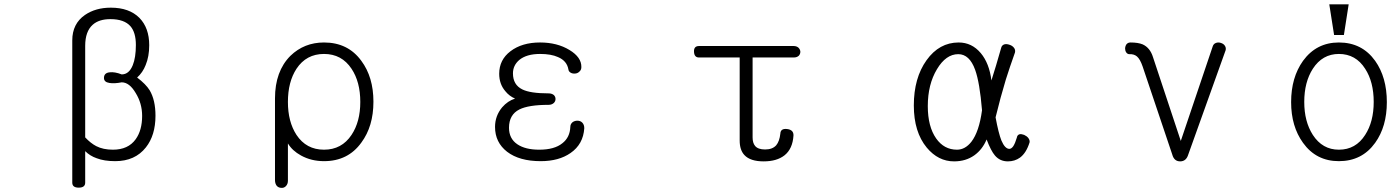

<svg xmlns="http://www.w3.org/2000/svg" viewBox="-20 -738 6540 899"><path d="M318.4 117.2Q318.4 140.6 348.6 140.6Q378.9 140.6 378.9 117.2V-30.3Q401.4 -7.8 432.6 2.9Q467.8 16.6 519.5 16.6Q612.3 16.6 663.1 -47.9Q708 -104.5 708 -196.3Q708 -269.5 680.7 -315.4Q663.1 -343.8 622.1 -375Q648.4 -398.4 662.1 -433.6Q678.7 -473.6 678.7 -526.4Q678.7 -607.4 632.8 -654.3Q585 -702.1 499 -702.1Q427.7 -702.1 377.9 -668Q318.4 -627 318.4 -548.8ZM378.9 -523.4Q378.9 -590.8 414.1 -622.1Q443.4 -648.4 497.1 -648.4Q561.5 -648.4 590.8 -615.2Q616.2 -585.9 616.2 -527.3Q616.2 -468.8 601.6 -432.6Q584 -389.6 549.8 -389.6Q517.6 -402.3 493.2 -399.4Q466.8 -396.5 466.8 -373Q466.8 -353.5 492.2 -349.6Q514.6 -345.7 549.8 -352.5Q585.9 -352.5 615.2 -302.7Q645.5 -253.9 645.5 -195.3Q645.5 -127.9 615.2 -85.9Q580.1 -37.1 508.8 -37.1Q462.9 -37.1 430.7 -53.7Q404.3 -67.4 378.9 -94.7Z M1267.6 105.5Q1267.6 122.1 1276.4 132.8Q1285.2 141.6 1297.9 141.6Q1309.6 142.6 1318.4 133.8Q1328.1 124 1328.1 108.4V-66.4Q1348.6 -32.2 1389.6 -9.8Q1437.5 16.6 1497.1 16.6Q1609.4 16.6 1671.9 -70.3Q1728.5 -146.5 1728.5 -261.7Q1728.5 -377 1671.9 -453.1Q1609.4 -539.1 1497.1 -539.1Q1404.3 -539.1 1339.8 -476.6Q1267.6 -404.3 1267.6 -277.3ZM1497.1 -485.4Q1580.1 -485.4 1626 -416Q1667 -354.5 1667 -260.7Q1667 -168 1626 -106.4Q1580.1 -37.1 1497.1 -37.1Q1414.1 -37.1 1368.2 -106.4Q1328.1 -168 1328.1 -260.7Q1328.1 -354.5 1368.2 -416Q1414.1 -485.4 1497.1 -485.4Z M2508.8 -539.1Q2423.8 -539.1 2370.1 -498Q2317.4 -458 2317.4 -392.6Q2317.4 -344.7 2345.7 -311.5Q2364.3 -288.1 2391.6 -276.4Q2357.4 -265.6 2331.1 -235.4Q2297.9 -195.3 2297.9 -143.6Q2297.9 -71.3 2354.5 -27.3Q2412.1 16.6 2511.7 16.6Q2596.7 16.6 2651.4 -21.5Q2710.9 -62.5 2715.8 -137.7Q2715.8 -154.3 2706.1 -164.1Q2697.3 -172.9 2683.6 -172.9Q2670.9 -172.9 2661.1 -166Q2650.4 -157.2 2650.4 -143.6Q2648.4 -94.7 2613.3 -67.4Q2576.2 -37.1 2504.9 -37.1Q2439.5 -37.1 2402.3 -62.5Q2363.3 -88.9 2363.3 -139.6Q2363.3 -201.2 2412.1 -225.6Q2455.1 -247.1 2548.8 -247.1Q2563.5 -247.1 2573.2 -255.9Q2581.1 -263.7 2581.1 -274.4Q2581.1 -285.2 2573.2 -293Q2563.5 -300.8 2548.8 -300.8Q2462.9 -300.8 2425.8 -319.3Q2381.8 -340.8 2381.8 -394.5Q2381.8 -431.6 2411.1 -457Q2445.3 -485.4 2508.8 -485.4Q2560.5 -485.4 2592.8 -470.7Q2634.8 -453.1 2641.6 -412.1Q2642.6 -403.3 2652.3 -397.5Q2661.1 -392.6 2672.9 -393.6Q2684.6 -394.5 2692.4 -402.3Q2702.1 -410.2 2702.1 -423.8Q2703.1 -469.7 2646.5 -503.9Q2588.9 -539.1 2508.8 -539.1Z M3696.3 -522.5H3252.9Q3228.5 -522.5 3229.5 -496.1Q3230.5 -468.8 3252.9 -468.8H3443.4V-80.1Q3443.4 -35.2 3465.8 -11.7Q3493.2 17.6 3555.7 17.6Q3617.2 17.6 3653.3 -10.7Q3691.4 -41 3695.3 -103.5Q3696.3 -129.9 3666 -133.8Q3634.8 -137.7 3633.8 -112.3Q3629.9 -76.2 3614.3 -57.6Q3596.7 -38.1 3562.5 -38.1Q3529.3 -38.1 3515.6 -54.7Q3503.9 -68.4 3503.9 -94.7V-468.8H3696.3Q3711.9 -468.8 3720.7 -477.5Q3727.5 -485.4 3727.5 -496.1Q3726.6 -506.8 3718.8 -514.6Q3710 -522.5 3696.3 -522.5Z M4732.4 -492.2Q4735.4 -504.9 4727.5 -514.6Q4719.7 -524.4 4707 -528.3Q4693.4 -533.2 4682.6 -530.3Q4670.9 -526.4 4668 -514.6Q4654.3 -468.8 4643.6 -430.7Q4633.8 -401.4 4622.1 -361.3Q4612.3 -441.4 4572.3 -489.3Q4530.3 -539.1 4468.8 -539.1Q4377.9 -539.1 4318.4 -456.1Q4258.8 -373 4258.8 -244.1Q4258.8 -120.1 4319.3 -46.9Q4373 17.6 4447.3 17.6Q4502 17.6 4542 -10.7Q4580.1 -38.1 4599.6 -85Q4620.1 -31.2 4638.7 -9.8Q4662.1 17.6 4699.2 17.6Q4731.4 17.6 4755.9 0Q4785.2 -21.5 4800.8 -71.3Q4802.7 -81.1 4794.9 -91.8Q4788.1 -100.6 4775.4 -106.4Q4762.7 -111.3 4753.9 -109.4Q4743.2 -106.4 4741.2 -93.8Q4733.4 -67.4 4724.6 -53.7Q4715.8 -41 4706.1 -41Q4685.5 -41 4668.9 -80.1Q4655.3 -114.3 4641.6 -188.5Q4664.1 -281.2 4689.5 -365.2Q4707 -420.9 4732.4 -492.2ZM4466.8 -484.4Q4519.5 -484.4 4545.9 -411.1Q4567.4 -351.6 4578.1 -221.7Q4564.5 -121.1 4528.3 -74.2Q4499 -37.1 4460.9 -37.1Q4400.4 -37.1 4363.3 -89.8Q4324.2 -145.5 4324.2 -241.2Q4324.2 -342.8 4367.2 -414.1Q4409.2 -484.4 4466.8 -484.4Z M5468.8 -14.6Q5477.5 17.6 5505.9 17.6Q5534.2 17.6 5543.9 -14.6L5718.8 -502.9Q5721.7 -514.6 5714.8 -524.4Q5709 -533.2 5696.3 -537.1Q5684.6 -541 5673.8 -537.1Q5662.1 -533.2 5658.2 -520.5L5508.8 -78.1L5378.9 -469.7Q5365.2 -514.6 5330.1 -530.3Q5308.6 -539.1 5273.4 -539.1Q5261.7 -539.1 5254.9 -531.2Q5249 -523.4 5248 -511.7Q5248 -501 5252.9 -493.2Q5258.8 -484.4 5267.6 -484.4Q5290 -485.4 5303.7 -473.6Q5318.4 -460.9 5330.1 -426.8Z M6249 -485.4Q6328.1 -485.4 6372.1 -416Q6412.1 -354.5 6412.1 -260.7Q6412.1 -168 6372.1 -106.4Q6328.1 -37.1 6249 -37.1Q6171.9 -37.1 6127 -106.4Q6086.9 -168.9 6086.9 -260.7Q6086.9 -353.5 6127 -416Q6171.9 -485.4 6249 -485.4ZM6249 -539.1Q6143.6 -539.1 6081.1 -453.1Q6025.4 -375 6025.4 -259.8Q6025.4 -146.5 6081.1 -69.3Q6142.6 16.6 6249 16.6Q6357.4 16.6 6418.9 -69.3Q6473.6 -145.5 6473.6 -259.8Q6473.6 -376 6418.9 -453.1Q6357.4 -539.1 6249 -539.1ZM6294.9 -717.8H6204.1L6226.6 -574.2H6272.5Z"/></svg>

Font: GulimChe
Style: Regular
Weight: 400
Monospace: yes
Version: Version 2.21